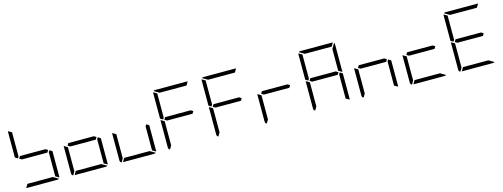

<svg xmlns="http://www.w3.org/2000/svg" viewBox="-15 -2063 8190 3127"><g transform="rotate(-15 4080.0 -500.0)"><path d="M161 -735V-531L144 -502L99 -529V-959Q99 -968 101 -972L161 -938ZM672 -498 717 -471V-41Q717 -32 715 -28L655 -62V-265V-469ZM631 -469H408H202L162 -492L185 -531H408H614L654 -508ZM614 -62 703 -10Q691 0 676 0H408H149L185 -62H408Z M1488 -498 1533 -471V-41Q1533 -32 1531 -28L1471 -62V-265V-469ZM1447 -469H1224H1018L978 -492L1001 -531H1224H1430L1470 -508ZM1430 -62 1519 -10Q1507 0 1492 0H1224H965L1001 -62H1224ZM942 -2Q915 -12 915 -41V-500V-505L955 -482L968 -474L977 -469V-265V-62Z M2304 -498 2349 -471V-41Q2349 -32 2347 -28L2287 -62V-265V-469ZM2246 -62 2335 -10Q2323 0 2308 0H2040H1781L1817 -62H2040ZM1758 -2Q1731 -12 1731 -41V-500V-505L1771 -482L1784 -474L1793 -469V-265V-62Z M2609 -735V-531L2592 -502L2547 -529V-959Q2547 -968 2549 -972L2609 -938ZM3079 -469H2856H2650L2610 -492L2633 -531H2856H3062L3102 -508ZM2650 -938 2561 -990Q2573 -1000 2588 -1000H2856H3124Q3134 -1000 3138 -998L3103 -938H2856ZM2574 -2Q2547 -12 2547 -41V-500V-505L2587 -482L2600 -474L2609 -469V-265V-62Z M3425 -735V-531L3408 -502L3363 -529V-959Q3363 -968 3365 -972L3425 -938ZM3895 -469H3672H3466L3426 -492L3449 -531H3672H3878L3918 -508ZM3466 -938 3377 -990Q3389 -1000 3404 -1000H3672H3940Q3950 -1000 3954 -998L3919 -938H3672ZM3390 -2Q3363 -12 3363 -41V-500V-505L3403 -482L3416 -474L3425 -469V-265V-62Z M4711 -469H4488H4282L4242 -492L4265 -531H4488H4694L4734 -508ZM4206 -2Q4179 -12 4179 -41V-500V-505L4219 -482L4232 -474L4241 -469V-265V-62Z M5057 -735V-531L5040 -502L4995 -529V-959Q4995 -968 4997 -972L5057 -938ZM5568 -498 5613 -471V-41Q5613 -32 5611 -28L5551 -62V-265V-469ZM5613 -959V-500V-495L5578 -515L5567 -522L5551 -531V-735V-897L5603 -986Q5613 -974 5613 -959ZM5527 -469H5304H5098L5058 -492L5081 -531H5304H5510L5550 -508ZM5098 -938 5009 -990Q5021 -1000 5036 -1000H5304H5572Q5582 -1000 5586 -998L5551 -938H5304ZM5022 -2Q4995 -12 4995 -41V-500V-505L5035 -482L5048 -474L5057 -469V-265V-62Z M6384 -498 6429 -471V-41Q6429 -32 6427 -28L6367 -62V-265V-469ZM6343 -469H6120H5914L5874 -492L5897 -531H6120H6326L6366 -508ZM5838 -2Q5811 -12 5811 -41V-500V-505L5851 -482L5864 -474L5873 -469V-265V-62Z M7159 -469H6936H6730L6690 -492L6713 -531H6936H7142L7182 -508ZM7142 -62 7231 -10Q7219 0 7204 0H6936H6677L6713 -62H6936ZM6654 -2Q6627 -12 6627 -41V-500V-505L6667 -482L6680 -474L6689 -469V-265V-62Z M7505 -735V-531L7488 -502L7443 -529V-959Q7443 -968 7445 -972L7505 -938ZM7975 -469H7752H7546L7506 -492L7529 -531H7752H7958L7998 -508ZM7546 -938 7457 -990Q7469 -1000 7484 -1000H7752H8020Q8030 -1000 8034 -998L7999 -938H7752ZM7958 -62 8047 -10Q8035 0 8020 0H7752H7493L7529 -62H7752ZM7470 -2Q7443 -12 7443 -41V-500V-505L7483 -482L7496 -474L7505 -469V-265V-62Z"/></g></svg>

Font: DSEG7 Modern
Style: Light
Weight: 300
Designer: Keshikan(Twitter:@keshinomi_88pro)
Version: Version 0.46